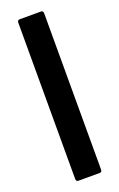

<svg xmlns="http://www.w3.org/2000/svg" viewBox="-132 -694 455 732"><g transform="rotate(-20 95.5 -327.5)"><path d="M52 0Q43 0 43 -11V-644Q43 -655 52 -655H139Q148 -655 148 -644V-11Q148 0 139 0Z"/></g></svg>

Font: Sofia Sans Extra Condensed
Style: Bold
Weight: 700
Designer: Botio Nikoltchev, Ani Petrova
Foundry: lettersoup
Version: Version 4.101